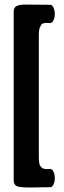

<svg xmlns="http://www.w3.org/2000/svg" viewBox="-20 -660 280 841"><path d="M200 -639Q208 -639 214 -627Q220 -615 220 -598.5Q220 -582 214 -570.5Q208 -559 200 -559Q197 -559 188.5 -559.5Q180 -560 177.5 -559.5Q175 -559 169 -557.5Q163 -556 161 -552Q159 -548 154.5 -539.5Q150 -531 150 -499V20Q150 59 156 66.5Q162 74 164.5 76Q167 78 172.5 79Q178 80 180.5 80.5Q183 81 190 80.5Q197 80 200 80Q208 80 214 91.5Q220 103 220 120Q220 137 214 148.5Q208 160 200 160Q177 160 128.5 161Q80 162 60 157.5Q40 153 40 130V-609Q40 -628 53.5 -634Q67 -640 90.5 -640Q114 -640 146 -639.5Q178 -639 200 -639Z"/></svg>

Font: SOV_ThonBuri
Style: Book
Weight: 400
Version: Version 1.00